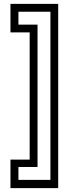

<svg xmlns="http://www.w3.org/2000/svg" viewBox="-20 -770 368 990"><path d="M280 200H34V53H133V-603H34V-750H280ZM240 157.5V-709.5H75V-643H173.5V91H75V157.5Z"/></svg>

Font: Tourney Condensed
Style: Regular
Weight: 400
Width: 3
Designer: Tyler Finck
Foundry: Etcetera Type Co
Version: Version 1.010; ttfautohint (v1.8.3)